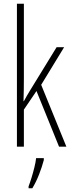

<svg xmlns="http://www.w3.org/2000/svg" viewBox="-20 -780 379 1021"><path d="M107 -365Q107 -332 106.5 -303Q106 -274 105 -242H107Q116 -258 122.5 -270Q129 -282 138 -296L281 -529H321L199 -329L333 0H294L174 -296L107 -197V0H70V-760H107ZM213 71Q204 106 188 147Q172 188 152 221H132V211Q139 193 147.5 165.5Q156 138 163 109.5Q170 81 172 61H213Z"/></svg>

Font: Noto Sans Khmer UI ExtraCondensed ExtraLight
Style: Regular
Weight: 200
Width: 2
Designer: Danh Hong and the Monotype Design Team
Foundry: Monotype Imaging Inc.
Version: Version 2.002; ttfautohint (v1.8.4.7-5d5b)